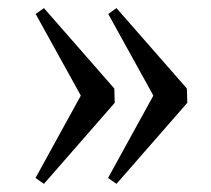

<svg xmlns="http://www.w3.org/2000/svg" viewBox="-20 -466 525 478"><path d="M446.3 -210 270 -8.3 249 -22.9 361.8 -228 249.5 -431.2 270 -445.8 445.3 -245.6ZM265.6 -210 89.4 -8.3 68.4 -22.9 181.2 -228 68.8 -431.2 89.4 -445.8 264.6 -245.6Z"/></svg>

Font: Gentium Kaktovik
Style: Regular
Weight: 400
Designer: J. Victor Gaultney and Annie Olsen
Foundry: SIL International
Version: Version 1.102; 2013; Maintenance release